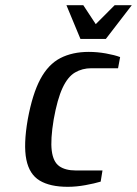

<svg xmlns="http://www.w3.org/2000/svg" viewBox="-20 -710 528 740"><path d="M241 10Q173 10 133 -14Q93 -38 81.5 -95Q70 -152 87 -250Q105 -348 135.5 -405Q166 -462 212.5 -486Q259 -510 322 -510Q355 -510 388.5 -504Q422 -498 443 -490L435 -447H332Q297 -447 269 -430.5Q241 -414 221 -371Q201 -328 187 -250Q174 -172 179.5 -129Q185 -86 208.5 -69.5Q232 -53 272 -53H375L368 -10Q345 -3 309.5 3.5Q274 10 241 10ZM290 -560 236 -690H301L349 -617L422 -690H488L388 -560Z"/></svg>

Font: Cuprum Medium
Style: Italic
Weight: 500
Italic angle: -10°
Version: Version 3.000